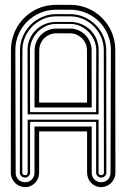

<svg xmlns="http://www.w3.org/2000/svg" viewBox="-20 -768 530 788"><path d="M24.9 -562Q24.9 -587.6 31.4 -611.3Q37.8 -635 49.6 -655.5Q61.3 -676 77.9 -693Q94.5 -710 114.7 -722.2Q135 -734.4 158.6 -741.1Q182.1 -747.8 208 -748H270Q295.7 -747.8 319.3 -741.1Q343 -734.4 363.3 -722.2Q383.5 -710 400.1 -693Q416.7 -676 428.6 -655.5Q440.4 -635 446.8 -611.3Q453.1 -587.6 453.1 -562L453.6 -59.1Q453.6 -46.1 448.7 -35.4Q443.8 -24.7 435.7 -16.7Q427.5 -8.8 416.9 -4.4Q406.2 0 394.5 0Q382.1 0 371.7 -4.9Q361.3 -9.8 353.6 -17.9Q345.9 -26.1 341.7 -36.7Q337.4 -47.4 337.4 -59.1V-228.8H140.6V-59.1Q140.6 -47.4 136.4 -36.7Q132.1 -26.1 124.4 -17.9Q116.7 -9.8 106.3 -4.9Q95.9 0 83.5 0Q71.8 0 61.2 -4.4Q50.5 -8.8 42.4 -16.7Q34.2 -24.7 29.3 -35.4Q24.4 -46.1 24.4 -59.1ZM207.8 -728Q173.6 -727.5 143.6 -714.5Q113.5 -701.4 91.2 -679.1Q68.8 -656.7 55.9 -626.6Q43 -596.4 43 -562L44.4 -59.1Q44.4 -50.3 47.4 -43.1Q50.3 -35.9 55.4 -30.8Q60.5 -25.6 67.7 -22.8Q75 -20 83.5 -20Q91.8 -20 98.8 -23.2Q105.7 -26.4 110.8 -31.7Q116 -37.1 118.8 -44.2Q121.6 -51.3 121.6 -59.1V-248.8H356.4V-59.1Q356.4 -51.3 359.3 -44.2Q362.1 -37.1 367.2 -31.7Q372.3 -26.4 379.3 -23.2Q386.2 -20 394.5 -20Q403.1 -20 410.3 -22.8Q417.5 -25.6 422.6 -30.8Q427.7 -35.9 430.7 -43.1Q433.6 -50.3 433.6 -59.1L435.1 -562Q435.1 -585.2 429.2 -606.3Q423.3 -627.4 412.6 -645.9Q401.9 -664.3 386.8 -679.3Q371.8 -694.3 353.4 -705.1Q335 -715.8 313.8 -721.8Q292.7 -727.8 270 -728ZM62 -562Q62 -591.8 73.5 -618.4Q85 -645 104.9 -665.3Q124.8 -685.5 151.4 -697.5Q178 -709.5 208 -710H270Q300 -709.5 326.7 -697.5Q353.3 -685.5 373.2 -665.3Q393.1 -645 404.5 -618.4Q416 -591.8 416 -562L416.5 -59.1Q416.5 -50.8 410 -44.9Q403.6 -39.1 394.5 -39.1Q391.1 -39.1 387.6 -40.6Q384 -42.2 381.1 -44.9Q378.2 -47.6 376.3 -51.3Q374.5 -54.9 374.5 -59.1V-267.8H103.5V-59.1Q103.5 -54.9 101.7 -51.3Q99.9 -47.6 96.9 -44.9Q94 -42.2 90.5 -40.6Q86.9 -39.1 83.5 -39.1Q74.5 -39.1 68 -44.9Q61.5 -50.8 61.5 -59.1ZM93.5 -276.9H384.5V-59.1Q384.5 -55.2 386.8 -52.1Q389.2 -49.1 394.5 -49.1Q399.2 -49.1 402.8 -51.4Q406.5 -53.7 406.5 -59.1L406 -562Q406 -589.8 395.4 -614.9Q384.8 -639.9 366.2 -658.8Q347.7 -677.7 322.9 -689.1Q298.1 -700.4 270 -700.9H208Q179.7 -700.4 155 -689.1Q130.4 -677.7 111.8 -658.8Q93.3 -639.9 82.6 -614.9Q72 -589.8 72 -562L71.5 -197V-59.1Q71.5 -53.7 75.2 -51.4Q78.9 -49.1 83.5 -49.1Q88.9 -49.1 91.2 -52.1Q93.5 -55.2 93.5 -59.1ZM270 -678Q294.2 -677.5 315.1 -668.6Q335.9 -659.7 351.6 -644Q367.2 -628.4 376.1 -607.4Q385 -586.4 385 -562L384.5 -298.8H93.5L93 -562Q93 -586.4 101.9 -607.4Q110.8 -628.4 126.5 -644Q142.1 -659.7 163 -668.6Q183.8 -677.5 208 -678ZM103.5 -307.9H374.5L375 -562Q375 -583 366.6 -602.4Q358.2 -621.8 343.9 -636.6Q329.6 -651.4 310.5 -660.4Q291.5 -669.4 270 -669.9H208Q186.5 -669.4 167.5 -660.4Q148.4 -651.4 134.2 -636.6Q119.9 -621.8 111.5 -602.4Q103 -583 103 -562ZM270 -650.6Q288.1 -650.1 303.7 -642.9Q319.3 -635.7 330.9 -623.7Q342.5 -611.6 349.2 -595.7Q356 -579.8 356 -562L356.4 -326.9H121.6L122.1 -562Q122.1 -579.8 128.8 -595.7Q135.5 -611.6 147.1 -623.7Q158.7 -635.7 174.3 -642.9Q189.9 -650.1 208 -650.6ZM140.6 -346.9H337.4L336.9 -562Q336.9 -575.9 331.7 -588.4Q326.4 -600.8 317.4 -610.1Q308.3 -619.4 296.1 -625Q283.9 -630.6 270 -631.1H208Q194.1 -630.6 181.9 -625Q169.7 -619.4 160.6 -610.1Q151.6 -600.8 146.4 -588.4Q141.1 -575.9 141.1 -562Z"/></svg>

Font: TafelwerkOT
Style: Regular
Weight: 400
Designer: Peter Wiegel
Foundry: Peter Wiegel, based on an original design named Oxford by Christine Lord, 1969
Version: Version 1.000